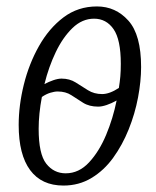

<svg xmlns="http://www.w3.org/2000/svg" viewBox="-20 -566 483 596"><path d="M177 10Q109 10 73.5 -38Q38 -86 38 -178Q38 -239 54 -303.5Q70 -368 101 -423Q132 -478 177 -512Q222 -546 281 -546Q339 -546 378.5 -502Q418 -458 418 -358Q418 -314 408.5 -263.5Q399 -213 379.5 -164.5Q360 -116 331.5 -76.5Q303 -37 264 -13.5Q225 10 177 10ZM297 -274Q320 -274 349 -293Q352 -312 353.5 -328.5Q355 -345 355 -368Q355 -443 332.5 -475.5Q310 -508 272 -508Q235 -508 205 -479Q175 -450 153 -404Q131 -358 118 -305Q131 -312 145.5 -317Q160 -322 171 -322Q196 -322 215 -310Q234 -298 253 -286Q272 -274 297 -274ZM184 -28Q225 -28 256.5 -62Q288 -96 309.5 -147.5Q331 -199 342 -254Q326 -245 311 -240Q296 -235 285 -235Q257 -235 238 -247Q219 -259 201.5 -270.5Q184 -282 159 -282Q149 -282 136 -278Q123 -274 110 -265Q105 -239 102.5 -214Q100 -189 100 -166Q100 -88 123.5 -58Q147 -28 184 -28Z"/></svg>

Font: Noto Serif ExtraCondensed Light
Style: Italic
Weight: 300
Width: 2
Italic angle: -12°
Designer: Monotype Design Team
Foundry: Monotype Imaging Inc.
Version: Version 2.014; ttfautohint (v1.8.4.7-5d5b)